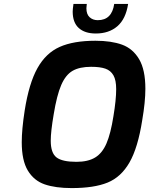

<svg xmlns="http://www.w3.org/2000/svg" viewBox="-20 -954 762 980"><path d="M91 -228Q91 -293 106 -390Q128 -529 171 -606Q214 -683 284.5 -714.5Q355 -746 467 -746Q548 -746 603 -726Q658 -706 690 -652Q722 -598 722 -501Q722 -434 706 -341Q684 -200 641 -125Q598 -50 529 -22Q460 6 346 6Q263 6 208 -13Q153 -32 122 -83.5Q91 -135 91 -228ZM559 -361Q573 -445 573 -499Q573 -545 559 -569.5Q545 -594 518 -603.5Q491 -613 445 -613Q386 -613 350.5 -592.5Q315 -572 292.5 -520Q270 -468 254 -370Q239 -282 239 -236Q239 -173 268.5 -150.5Q298 -128 370 -128Q429 -128 465.5 -150Q502 -172 523.5 -222Q545 -272 559 -361ZM351 -895Q351 -906 355 -934H423Q421 -918 421 -912Q421 -881 437.5 -866Q454 -851 479 -851Q551 -851 563 -934H634Q622 -857 579 -820Q536 -783 469 -783Q413 -783 382 -811Q351 -839 351 -895Z"/></svg>

Font: Exo
Style: Bold Italic
Weight: 700
Italic angle: -9°
Designer: Natanael Gama
Foundry: Natanael Gama
Version: Version 1.500; ttfautohint (v1.6)